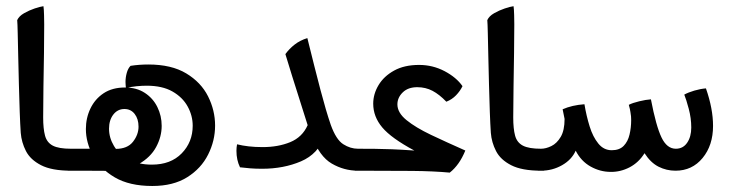

<svg xmlns="http://www.w3.org/2000/svg" viewBox="-20 -557 2404 632"><path d="M213.4 4.9Q150.4 4.9 115.2 -13.2Q80.1 -31.2 65.4 -59.8Q50.8 -88.4 48.3 -119.6Q46.4 -147 44.9 -189.2Q43.5 -231.4 42.2 -279.1Q41 -326.7 40 -371.1Q39.1 -415.5 38.3 -447.8Q37.6 -480 36.6 -490.7Q42.5 -503.9 59.1 -513.4Q75.7 -522.9 94 -529.1Q112.3 -535.2 123 -536.6Q124.5 -527.8 125 -507.1Q125.5 -486.3 125.5 -476.6Q125.5 -436.5 124.8 -382.3Q124 -328.1 123 -272.2Q122.1 -216.3 122.1 -170.4Q122.1 -133.3 128.2 -110.6Q134.3 -87.9 153.8 -77.6Q173.3 -67.4 213.4 -67.4H223.1V4.9Z M481.4 55.2Q406.2 55.2 357.9 26.9Q309.6 -1.5 286.1 -44.7Q262.7 -87.9 262.7 -132.3Q262.7 -168.5 277.6 -199.7Q292.5 -231 321 -250Q349.6 -269 391.6 -269Q429.7 -269 456.8 -251.2Q483.9 -233.4 498 -204.6Q512.2 -175.8 512.2 -142.6Q512.2 -106.9 493.9 -73Q475.6 -39.1 436.5 -16.8Q397.5 5.4 334.5 5.4Q312 5.4 282.5 5.1Q252.9 4.9 214.4 4.9Q212.4 4.9 209.2 4.9Q206.1 4.9 203.6 4.9V-67.4Q206.1 -67.4 208.3 -67.4Q210.4 -67.4 213.4 -67.4Q234.4 -67.4 262.5 -67.4Q290.5 -67.4 317.4 -67.1Q344.2 -66.9 360.4 -66.9Q399.4 -66.9 417.7 -90.3Q436 -113.8 436 -140.1Q436 -165.5 423.3 -181.9Q410.6 -198.2 389.6 -198.2Q367.2 -198.2 353 -179.9Q338.9 -161.6 338.9 -133.3Q338.9 -103.5 355.2 -76.4Q371.6 -49.3 403.3 -32.2Q435.1 -15.1 480 -15.1Q542 -15.1 578.1 -52.2Q614.3 -89.4 614.3 -143.1Q614.3 -176.3 597.7 -206.5Q581.1 -236.8 547.6 -255.9Q514.2 -274.9 462.9 -274.9Q447.8 -274.9 429.9 -273.2Q412.1 -271.5 394.5 -267.1Q394 -271.5 393.6 -276.6Q393.1 -281.7 393.1 -287.1Q393.1 -301.8 397.2 -316.9Q401.4 -332 409.7 -340.3Q438 -344.7 468.3 -344.7Q544.4 -344.7 593 -315.4Q641.6 -286.1 664.8 -240Q688 -193.8 688 -143.6Q688 -93.8 665 -48.1Q642.1 -2.4 596.2 26.4Q550.3 55.2 481.4 55.2Z M1158.2 4.9Q1112.3 4.9 1072 -18.6Q1031.7 -42 1007.3 -107.4L1048.8 -109.4Q1027.8 -50.3 970.7 -25.9Q913.6 -1.5 842.8 -1.5Q821.3 -1.5 803.7 -2.9Q786.1 -4.4 770 -6.3Q758.3 -30.3 758.3 -60.5Q758.3 -64.9 758.8 -71.3Q759.3 -77.6 760.3 -82Q777.8 -77.6 798.8 -75.2Q819.8 -72.8 844.7 -72.8Q895.5 -72.8 935.3 -89.1Q975.1 -105.5 992.7 -145Q982.4 -176.8 974.9 -201.2Q967.3 -225.6 959.5 -250Q951.7 -274.4 942.1 -304.9Q932.6 -335.4 919.4 -378.9Q932.1 -396.5 950 -410.4Q967.8 -424.3 991.7 -431.6Q1016.6 -330.6 1034.9 -261Q1053.2 -191.4 1068.8 -146Q1086.4 -97.2 1109.9 -82.3Q1133.3 -67.4 1158.2 -67.4H1168V4.9Z M1460.4 11.2Q1408.2 6.3 1336.4 5.6Q1264.6 4.9 1158.2 4.9H1148.4V-67.4H1158.2Q1189 -67.4 1214.6 -67.1Q1240.2 -66.9 1270.3 -65.7Q1300.3 -64.5 1343.8 -61.5Q1268.1 -102.1 1238.3 -137.5Q1208.5 -172.9 1208.5 -215.8Q1208.5 -247.6 1226.1 -276.9Q1243.7 -306.2 1277.3 -324.7Q1311 -343.3 1359.4 -343.3Q1404.3 -343.3 1443.4 -322.8Q1482.4 -302.2 1502.4 -273.4Q1494.6 -257.3 1481.2 -243.4Q1467.8 -229.5 1449.2 -222.2Q1426.3 -246.1 1403.6 -258.1Q1380.9 -270 1353.5 -270Q1323.2 -270 1305.7 -252.9Q1288.1 -235.8 1288.1 -213.4Q1288.1 -186 1318.1 -161.6Q1348.1 -137.2 1398.9 -113Q1449.7 -88.9 1511.7 -61.5Q1492.2 -13.7 1460.4 11.2Z M1760.7 4.9Q1697.8 4.9 1662.6 -13.2Q1627.4 -31.2 1612.8 -59.8Q1598.1 -88.4 1595.7 -119.6Q1593.8 -147 1592.3 -189.2Q1590.8 -231.4 1589.6 -279.1Q1588.4 -326.7 1587.4 -371.1Q1586.4 -415.5 1585.7 -447.8Q1585 -480 1584 -490.7Q1589.8 -503.9 1606.4 -513.4Q1623 -522.9 1641.4 -529.1Q1659.7 -535.2 1670.4 -536.6Q1671.9 -527.8 1672.4 -507.1Q1672.9 -486.3 1672.9 -476.6Q1672.9 -436.5 1672.1 -382.3Q1671.4 -328.1 1670.4 -272.2Q1669.4 -216.3 1669.4 -170.4Q1669.4 -133.3 1675.5 -110.6Q1681.6 -87.9 1701.2 -77.6Q1720.7 -67.4 1760.7 -67.4H1770.5V4.9Z M1990.2 8.8Q1955.6 8.8 1924.1 -8.8Q1892.6 -26.4 1875 -61Q1861.8 -31.2 1830.1 -13.2Q1798.3 4.9 1760.7 4.9H1751V-67.4H1760.7Q1776.9 -67.4 1794.9 -76.2Q1813 -85 1825.7 -106.4Q1838.4 -127.9 1838.4 -165.5L1832 -197.3Q1862.8 -210.9 1903.8 -213.9Q1910.2 -175.3 1920.9 -140.9Q1931.6 -106.4 1949.5 -84.5Q1967.3 -62.5 1993.7 -62.5Q2019 -62.5 2033 -76.9Q2046.9 -91.3 2052.2 -114Q2057.6 -136.7 2057.6 -161.1Q2057.6 -164.6 2057.4 -168Q2057.1 -171.4 2057.1 -174.3Q2055.2 -189.9 2053.2 -198.7Q2051.3 -207.5 2049.8 -211.9Q2062 -218.3 2084.2 -223.6Q2106.4 -229 2122.6 -230Q2139.6 -141.6 2157.5 -104.5Q2175.3 -67.4 2204.6 -67.4Q2228.5 -67.4 2241.9 -87.2Q2255.4 -106.9 2255.4 -137.2Q2255.4 -168 2247.1 -199Q2238.8 -230 2232.4 -245.6Q2245.6 -252.9 2265.6 -258.8Q2285.6 -264.6 2303.7 -266.1Q2327.1 -199.2 2327.1 -142.6Q2327.1 -78.6 2292.7 -36.9Q2258.3 4.9 2203.6 4.9Q2173.8 4.9 2147.7 -8.3Q2121.6 -21.5 2101.6 -52.7Q2082.5 -22 2052.5 -6.3Q2022.5 9.3 1990.2 8.8Z"/></svg>

Font: Harmattan Medium
Style: Regular
Weight: 500
Designer: George W. Nuss III and SIL International
Foundry: SIL International
Version: Version 4.000